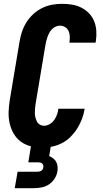

<svg xmlns="http://www.w3.org/2000/svg" viewBox="-20 -763 540 1003"><path d="M201 8Q170 8 141 1Q112 -6 89 -23Q66 -40 51.5 -65Q37 -90 30.5 -118.5Q24 -147 25 -178Q26 -209 31 -240L82 -545Q86 -570 94.5 -596Q103 -622 117.5 -645.5Q132 -669 153 -688.5Q174 -708 199 -720.5Q224 -733 250.5 -738Q277 -743 303 -743Q330 -743 355.5 -739Q381 -735 404 -723.5Q427 -712 444.5 -694Q462 -676 471.5 -653Q481 -630 483 -603.5Q485 -577 481 -550L479 -540H342L343 -544Q345 -559 344.5 -574Q344 -589 338 -601.5Q332 -614 320 -621.5Q308 -629 293 -629Q282 -629 271 -624Q260 -619 251.5 -610.5Q243 -602 237.5 -591.5Q232 -581 228 -570Q224 -559 221.5 -548Q219 -537 217 -526L166 -221Q164 -209 163 -196.5Q162 -184 162 -172.5Q162 -161 165 -149.5Q168 -138 173 -128Q178 -118 188 -112Q198 -106 210 -106Q225 -106 239.5 -114.5Q254 -123 263.5 -136.5Q273 -150 278 -165Q283 -180 285 -195H422V-194Q418 -168 408.5 -142.5Q399 -117 384.5 -93.5Q370 -70 350 -49.5Q330 -29 305 -16Q280 -3 253.5 2.5Q227 8 201 8ZM57 220 72 134H172Q177 134 182.5 133.5Q188 133 193 130.5Q198 128 201.5 123.5Q205 119 206 114Q207 108 206 102Q205 96 201 92Q197 88 191.5 86.5Q186 85 180 85H128L159 -106H263L237 52Q248 57 258 64.5Q268 72 273.5 82.5Q279 93 280.5 106Q282 119 280 132Q277 152 265 170.5Q253 189 235.5 200.5Q218 212 197.5 216Q177 220 157 220Z"/></svg>

Font: Iosevka Heavy Oblique
Style: Regular
Weight: 900
Italic angle: -9°
Monospace: yes
Designer: Belleve Invis
Foundry: Belleve Invis
Version: Version 32.5.0; ttfautohint (v1.8.4)